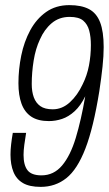

<svg xmlns="http://www.w3.org/2000/svg" viewBox="-20 -718 425 750"><path d="M139 12Q95 12 69.5 -3Q44 -18 32.5 -46.5Q21 -75 21 -114Q21 -133 23.5 -154.5Q26 -176 30 -199H82Q78 -175 75 -152.5Q72 -130 72 -113Q72 -73 87.5 -53Q103 -33 142 -33Q190 -33 222.5 -71.5Q255 -110 276 -179.5Q297 -249 313 -342Q295 -305 271.5 -283.5Q248 -262 222.5 -253.5Q197 -245 171 -245Q128 -245 102 -262.5Q76 -280 64 -313Q52 -346 52 -393Q52 -447 63 -501Q74 -555 98 -599.5Q122 -644 160 -671Q198 -698 251 -698Q298 -698 327.5 -682.5Q357 -667 371 -631Q385 -595 385 -534Q385 -500 380.5 -457.5Q376 -415 368 -362Q345 -219 313.5 -137.5Q282 -56 239 -22Q196 12 139 12ZM186 -291Q223 -291 253 -318.5Q283 -346 303 -389Q320 -423 327.5 -462Q335 -501 335 -542Q335 -574 328.5 -598.5Q322 -623 305 -637.5Q288 -652 252 -652Q211 -652 182 -627.5Q153 -603 136 -564Q119 -528 111.5 -481.5Q104 -435 104 -390Q104 -360 112 -338Q120 -316 137.5 -303.5Q155 -291 186 -291Z"/></svg>

Font: Archivo ExtraCondensed ExtraLight
Style: Italic
Weight: 250
Width: 2
Italic angle: -10°
Designer: Hector Gatti
Foundry: Omnibus-Type
Version: Version 2.001